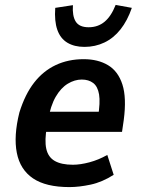

<svg xmlns="http://www.w3.org/2000/svg" viewBox="-20 -752 576 782"><path d="M263 10Q167 10 114.5 -25.5Q62 -61 48.5 -129.5Q35 -198 59 -294Q82 -368 119 -415.5Q156 -463 207 -487Q258 -511 321 -511Q379 -511 420 -486.5Q461 -462 478.5 -408Q496 -354 484 -263L477 -215H149L162 -297H397L379 -274Q389 -335 383.5 -367.5Q378 -400 359.5 -414Q341 -428 313 -428Q284 -428 256 -411Q228 -394 207 -358Q186 -322 175 -261L171 -236Q161 -180 168.5 -146Q176 -112 203 -96.5Q230 -81 277 -81Q307 -81 344.5 -91Q382 -101 417 -121L443 -40Q396 -10 349 0Q302 10 263 10ZM324 -561Q283 -561 254.5 -578Q226 -595 213.5 -630.5Q201 -666 205 -720L277 -731Q274 -687 288.5 -664Q303 -641 341 -641Q379 -641 406 -663.5Q433 -686 451 -732L517 -720Q499 -668 471 -632.5Q443 -597 405.5 -579Q368 -561 324 -561Z"/></svg>

Font: Nunito Sans 7pt Condensed
Style: Bold Italic
Weight: 700
Width: 3
Italic angle: -9°
Designer: Vernon Adams
Foundry: Vernon Adams
Version: Version 3.101;gftools[0.9.27]